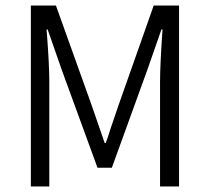

<svg xmlns="http://www.w3.org/2000/svg" viewBox="-20 -677 761 697"><path d="M92 -657H183L312 -297L360 -158H364Q371 -177 383 -215Q399 -263 411 -297L538 -657H630V0H561V-380Q561 -440 570 -570H566L514 -421L386 -68H334L205 -421L153 -570H149L151 -545Q159 -439 159 -380V0H92Z"/></svg>

Font: Assistant-zap
Style: zap
Weight: 400
Designer: Hebrew By Ben Nathan, Latin by Paul Hunt
Version: Version 2.001